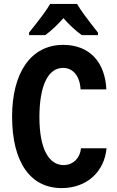

<svg xmlns="http://www.w3.org/2000/svg" viewBox="-20 -954 598 984"><path d="M129 -774H212C246 -799 276 -828 305 -861C335 -827 366 -798 399 -774H482V-787C428 -855 390 -906 375 -934H237C223 -908 187 -859 129 -787ZM296 10C424 10 515 -73 526 -194H395C391 -146 356 -108 306 -108C231 -108 182 -190 182 -353C182 -510 224 -606 303 -606C354 -606 389 -565 393 -496H525C519 -631 443 -724 304 -724C136 -724 42 -578 42 -357C42 -119 138 10 296 10Z"/></svg>

Font: Kathrein 77 Bold Condensed
Style: Regular
Weight: 700
Width: 3
Designer: Lazydogs Typefoundry, based on Open Sans by Ascender Corporation
Foundry: Lazydogs Typefoundry
Version: Version 1.003;PS 001.003;hotconv 1.0.88;makeotf.lib2.5.64775